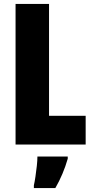

<svg xmlns="http://www.w3.org/2000/svg" viewBox="-20 -734 468 975"><path d="M59 0V-714H229V-146H415V0ZM324 72Q301 152 261 221H152V207Q156 190 160 163Q164 136 167 108.5Q170 81 170 61H324Z"/></svg>

Font: Noto Sans Malayalam ExtraCondensed Black
Style: Regular
Weight: 900
Width: 2
Designer: Jelle Bosma - Monotype Design Team
Foundry: Monotype Imaging Inc.
Version: Version 2.104; ttfautohint (v1.8.4.7-5d5b)